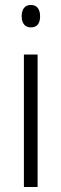

<svg xmlns="http://www.w3.org/2000/svg" viewBox="-20 -802 246 771"><path d="M104 -782Q123 -782 132 -769.5Q141 -757 141 -737Q141 -692 104 -692Q86 -692 76.5 -704Q67 -716 67 -737Q67 -757 76 -769.5Q85 -782 104 -782ZM131 -583V-51H76V-583Z"/></svg>

Font: Noto Sans Tamil UI Condensed Light
Style: Regular
Weight: 300
Width: 3
Designer: Jelle Bosma - Monotype Design Team
Foundry: Monotype Imaging Inc.
Version: Version 2.004; ttfautohint (v1.8.4.7-5d5b)